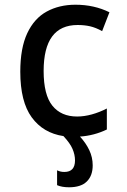

<svg xmlns="http://www.w3.org/2000/svg" viewBox="-20 -570 540 814"><path d="M273 224Q242 224 222 215V152Q228 155 235.5 157Q243 159 253 159Q298 159 298 110Q298 86 287.5 61.5Q277 37 249 7Q163 -6 114.5 -72.5Q66 -139 66 -266Q66 -366 95.5 -429Q125 -492 178 -521Q231 -550 300 -550Q379 -550 444 -518L413 -438Q386 -453 362 -458.5Q338 -464 309 -464Q165 -464 165 -269Q165 -168 202 -122Q239 -76 307 -76Q337 -76 369.5 -85Q402 -94 433 -110V-21Q406 -8 377.5 -0.5Q349 7 319 9Q344 36 358.5 66.5Q373 97 373 131Q373 175 348 199.5Q323 224 273 224Z"/></svg>

Font: Noto Sans Mono ExtraCondensed Medium
Style: Regular
Weight: 500
Width: 2
Designer: Monotype Design Team
Foundry: Monotype Imaging Inc.
Version: Version 2.014